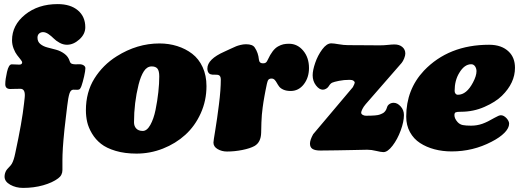

<svg xmlns="http://www.w3.org/2000/svg" viewBox="-20 -731 2551 943"><path d="M80.1 -294.9Q66.9 -294.9 51.3 -294.4Q35.6 -293.9 30.8 -293.9Q5.9 -293.9 5.9 -317.4Q5.9 -340.8 14.4 -377.9Q22.9 -415 37.6 -415Q44.4 -415 57.9 -414.3Q71.3 -413.6 74.7 -413.6Q88.9 -413.6 88.9 -425.3Q88.9 -428.7 81.1 -438.7Q73.2 -448.7 64 -460.4Q54.7 -472.2 46.9 -492.2Q39.1 -512.2 39.1 -533.2Q39.1 -607.4 103.3 -659.2Q167.5 -710.9 263.2 -710.9Q326.2 -710.9 362.5 -680.2Q398.9 -649.4 398.9 -597.2Q398.9 -563.5 369.9 -537.4Q340.8 -511.2 309.1 -511.2Q290 -511.2 272.5 -521Q254.9 -530.8 243.7 -542.2Q232.4 -553.7 218.3 -563.5Q204.1 -573.2 191.4 -573.2Q180.2 -573.2 172.1 -566.2Q164.1 -559.1 164.1 -545.9Q164.1 -526.4 178 -514.9Q191.9 -503.4 212.6 -498Q233.4 -492.7 255.4 -486.8Q277.3 -481 296.4 -467Q315.4 -453.1 322.3 -430.7Q325.2 -420.4 333.5 -417.5Q340.8 -415 351.6 -415Q356 -415 361.3 -415.3Q366.7 -415.5 370.1 -415.5Q382.8 -415.5 391.1 -409.9Q399.4 -404.3 399.4 -396Q399.4 -383.8 393.1 -355.7Q386.7 -327.6 379.9 -308.1Q375.5 -296.9 371.8 -293.5Q368.2 -290 359.4 -290Q356.4 -290 350.1 -290.3Q343.8 -290.5 340.3 -290.5Q327.1 -290.5 321 -271.2Q314.9 -252 310.1 -210.4L303.7 -156.7Q299.8 -123 296.6 -95.5Q293.5 -67.9 291.7 -43.9Q290 -20 288.8 -5.9Q287.6 8.3 287.1 28.6Q286.6 48.8 286.6 54.2Q286.6 59.6 286.6 80.6Q286.6 101.6 286.6 104Q286.6 129.9 265.6 145Q237.8 166 191.9 179Q146 191.9 93.3 191.9Q58.1 191.9 30.3 176.3Q2.4 160.6 2.4 136.7Q2.4 120.1 11.2 105.5Q14.6 100.1 24.4 90.1Q34.2 80.1 38.1 73.2Q47.9 56.2 54.7 22.5Q88.4 -133.3 98.1 -223.1L101.1 -250Q106.4 -294.9 80.1 -294.9Z M401.9 -189.5Q401.9 -278.3 443.6 -345.2Q485.4 -412.1 553.2 -454.6Q653.3 -517.6 763.2 -517.6Q809.6 -517.6 850.6 -504.6Q891.6 -491.7 924.1 -466.8Q956.5 -441.9 975.3 -401.1Q994.1 -360.4 994.1 -308.1Q994.1 -236.8 965.8 -174.3Q937.5 -111.8 890.1 -68.8Q842.8 -25.9 780.3 -1.2Q717.8 23.4 650.4 23.4Q592.8 23.4 547.9 10Q502.9 -3.4 476.1 -24.7Q449.2 -45.9 431.9 -75Q414.6 -104 408.2 -131.8Q401.9 -159.7 401.9 -189.5ZM681.2 -87.9Q701.7 -87.9 718.3 -117.4Q734.9 -147 743.9 -191.2Q752.9 -235.4 757.6 -278.3Q762.2 -321.3 762.2 -355.5Q762.2 -382.8 753.4 -393.8Q744.6 -404.8 725.1 -404.8Q702.1 -404.8 686.8 -381.3Q671.4 -357.9 660.6 -315.4Q638.2 -225.6 638.2 -130.4Q638.2 -112.3 648.4 -100.6Q659.7 -87.9 681.2 -87.9Z M1399.4 -516.1Q1440.9 -516.1 1469.2 -482.2Q1497.6 -448.2 1497.6 -397Q1497.6 -350.1 1472.2 -317.1Q1446.8 -284.2 1407.7 -284.2Q1386.7 -284.2 1372.3 -290.5Q1357.9 -296.9 1351.3 -305.7Q1344.7 -314.5 1339.8 -323.5Q1335 -332.5 1328.9 -338.9Q1322.8 -345.2 1313.5 -345.2Q1300.8 -345.2 1296.1 -336.2Q1291.5 -327.1 1283.7 -284.7Q1282.7 -280.3 1278.8 -258.3Q1274.9 -236.3 1273.9 -229.7Q1272.9 -223.1 1270 -202.4Q1267.1 -181.6 1266.1 -167.2Q1265.1 -152.8 1263.9 -129.2Q1262.7 -105.5 1262.7 -79.6Q1261.7 -31.7 1229.5 -13.7Q1208 -2 1170.2 5.6Q1132.3 13.2 1094.7 13.2Q1069.3 13.2 1048.8 1.2Q1028.3 -10.7 1028.3 -30.8Q1028.3 -38.1 1037.4 -92.3Q1046.4 -146.5 1055.4 -218.5Q1064.5 -290.5 1064.5 -340.3Q1064.5 -360.4 1050.8 -363.3Q1046.4 -364.3 1023.9 -364.3L1014.2 -366.2Q1009.8 -367.7 1006.8 -370.6Q998.5 -378.9 998.5 -394.5Q998.5 -440.4 1082.5 -477.5Q1090.8 -481.4 1111.6 -491Q1132.3 -500.5 1139.9 -503.7Q1147.5 -506.8 1161.4 -510.3Q1175.3 -513.7 1188.5 -513.7Q1221.2 -513.7 1231.4 -497.1Q1248.5 -471.7 1251.5 -439Q1253.4 -419.9 1271.5 -419.9Q1281.2 -419.9 1286.1 -423.8Q1291 -427.7 1295.4 -438Q1306.6 -462.4 1319.1 -478.8Q1331.5 -495.1 1345.5 -502.9Q1359.4 -510.7 1371.6 -513.4Q1383.8 -516.1 1399.4 -516.1Z M1638.2 7.3Q1627.9 7.3 1599.1 7.8Q1570.3 8.3 1553.2 8.3Q1527.8 8.3 1515.1 0.5Q1502.4 -7.3 1502.4 -25.9Q1502.4 -43.5 1518.1 -71.8L1712.9 -302.7Q1722.2 -320.3 1722.2 -324.7Q1722.2 -330.6 1715.8 -334.7Q1709.5 -338.9 1697.3 -338.9Q1668.9 -338.9 1645 -334Q1620.6 -329.1 1611.6 -325Q1602.5 -320.8 1594.7 -307.6Q1590.3 -300.3 1582 -295.4Q1573.7 -290.5 1565.4 -290.5Q1547.9 -290.5 1531.7 -311.8Q1515.6 -333 1515.6 -361.3Q1515.6 -385.7 1528.1 -422.1Q1540.5 -458.5 1562.5 -488.3Q1584.5 -518.1 1606.9 -518.1Q1618.7 -518.1 1643.6 -513.7Q1668.5 -509.3 1689.5 -509.3Q1713.4 -509.3 1774.7 -508.8Q1835.9 -508.3 1844.7 -508.3Q1865.2 -508.3 1885.3 -510.5Q1905.3 -512.7 1917.5 -512.7Q1941.4 -512.7 1956.1 -500.2Q1970.7 -487.8 1970.7 -467.8Q1970.7 -458.5 1965.1 -444.3Q1959.5 -430.2 1952.6 -421.9L1775.9 -219.2Q1765.1 -206.5 1759.5 -194.8Q1753.9 -183.1 1753.9 -177.7Q1753.9 -171.4 1761 -167Q1768.1 -162.6 1777.3 -162.6Q1831.5 -162.6 1845.7 -168.5Q1857.9 -173.3 1862.5 -176.3Q1867.2 -179.2 1872.6 -186Q1877.9 -192.9 1881.3 -205.1Q1883.8 -213.9 1892.8 -220Q1901.9 -226.1 1913.6 -226.1Q1931.6 -226.1 1947.8 -208.3Q1963.9 -190.4 1963.9 -166Q1963.9 -133.3 1948 -90.1Q1932.1 -46.9 1908 -15.4Q1883.8 16.1 1863.3 16.1Q1851.6 16.1 1828.1 10.3Q1804.7 4.4 1783.7 4.4Q1765.1 4.4 1712.6 5.9Q1660.2 7.3 1638.2 7.3Z M2382.3 -511.2Q2444.3 -511.2 2479 -477.1Q2509.3 -447.8 2509.3 -397.9Q2509.3 -323.7 2445.3 -260.7Q2414.1 -230 2359.6 -206.1Q2305.2 -182.1 2244.1 -182.1Q2224.1 -182.1 2218 -179.2Q2211.9 -176.3 2211.9 -165.5Q2211.9 -148.9 2227.5 -131.3Q2238.3 -119.6 2253.2 -116.7Q2268.1 -113.8 2293.5 -113.8Q2322.8 -113.8 2348.9 -123Q2375 -132.3 2408.7 -152.3Q2430.7 -165 2439.9 -165Q2454.1 -165 2467.8 -150.4Q2480.5 -136.2 2480.5 -123.5Q2480.5 -102.1 2457.8 -78.9Q2435.1 -55.7 2394 -34.7Q2303.2 12.7 2198.2 12.7Q2153.3 12.7 2113.8 2.2Q2074.2 -8.3 2043 -28.6Q2011.7 -48.8 1993.4 -82.3Q1975.1 -115.7 1975.1 -158.2Q1975.1 -291 2062 -383.8Q2183.6 -511.2 2382.3 -511.2ZM2229 -265.6Q2271.5 -265.6 2303.2 -326.2Q2320.3 -358.4 2320.3 -381.3Q2320.3 -393.1 2314.5 -403.3Q2307.1 -415.5 2294.4 -415.5Q2260.7 -415.5 2235.4 -372.6Q2212.9 -335.9 2212.9 -284.2Q2212.9 -276.4 2217.3 -271Q2221.7 -265.6 2229 -265.6Z"/></svg>

Font: Cooper* Black
Style: Italic
Weight: 900
Italic angle: -7°
Designer: Owen Earl
Foundry: indestructible type*
Version: Version 0.001